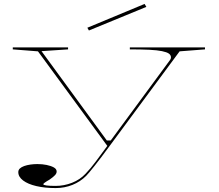

<svg xmlns="http://www.w3.org/2000/svg" viewBox="-20 -741 1112 976"><path d="M263 215Q208 215 165 205Q122 195 97.5 176.5Q73 158 73 134Q73 123 81 115.5Q89 108 103 103Q117 98 134.5 95.5Q152 93 170 93Q195 93 217 97.5Q239 102 253.5 110Q268 118 268 131Q268 140 260 149Q252 158 232 172Q216 181 208 187Q200 193 200 195Q200 204 263 204Q306 204 346.5 188Q387 172 415 142Q441 115 466.5 80.5Q492 46 526 0H525L173 -480L45 -490V-500H326V-490L191 -481L523 -27H543L845 -437Q847 -440 848 -443Q849 -446 849 -449Q849 -461 838.5 -468.5Q828 -476 803.5 -481Q779 -486 739 -488Q699 -490 640 -490V-500H1022V-490L893 -480L538 0Q492 63 460.5 102.5Q429 142 418 153Q388 183 348 199Q308 215 263 215ZM432 -586 424 -600 715 -721 724 -706Z"/></svg>

Font: Kalnia Expanded Thin
Style: Regular
Weight: 250
Width: 7
Designer: Frida Medrano
Foundry: Frida Medrano
Version: Version 1.105